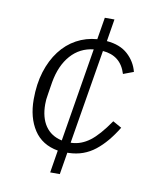

<svg xmlns="http://www.w3.org/2000/svg" viewBox="-83 -700 766 883"><g transform="rotate(10 300.0 -258.0)"><path d="M228 9Q153 -4 115.5 -61.5Q78 -119 78 -204Q78 -276 96 -333.5Q114 -391 146 -433Q178 -475 222 -499Q266 -523 318 -527L335 -630H380L363 -526Q425 -521 461.5 -488Q498 -455 510 -408L462 -390Q449 -432 421.5 -453.5Q394 -475 353 -478L280 -37H285Q329 -39 368.5 -68.5Q408 -98 456 -168L497 -145Q475 -109 451.5 -81Q428 -53 402 -32.5Q376 -12 345.5 -1Q315 10 279 11H273L256 114H211ZM134 -191Q134 -129 160.5 -90Q187 -51 238 -40L310 -478Q246 -471 204 -423.5Q162 -376 148 -297L139 -241Q136 -224 135 -213.5Q134 -203 134 -191Z"/></g></svg>

Font: IBM Plex Mono Light
Style: Italic
Weight: 300
Italic angle: -9°
Monospace: yes
Designer: Mike Abbink, Paul van der Laan, Pieter van Rosmalen
Foundry: Bold Monday
Version: Version 2.3